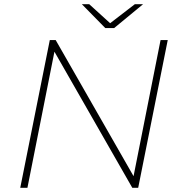

<svg xmlns="http://www.w3.org/2000/svg" viewBox="-20 -890 855 910"><path d="M76 0 216 -700H244L613 -55L741 -700H775L635 0H607L238 -645L110 0ZM479 -757 368 -870H403L502 -780L619 -870H658L521 -757Z"/></svg>

Font: Montserrat Thin ExtraLight
Style: Italic
Weight: 250
Italic angle: -11.3°
Version: Version 9.000